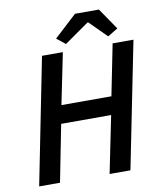

<svg xmlns="http://www.w3.org/2000/svg" viewBox="-91 -908 820 980"><g transform="rotate(-10 319.0 -418.0)"><path d="M32 0 162 -654H270L216 -389H475L528 -654H636L505 0H397L457 -295H198L140 0ZM293 -692 248 -728 365 -836H489L565 -725L512 -693L424 -781H420Z"/></g></svg>

Font: Source Sans Pro SemiBold
Style: Italic
Weight: 600
Italic angle: -11°
Designer: Paul D. Hunt
Foundry: Adobe Systems Incorporated
Version: Version 1.095;hotconv 1.0.109;makeotfexe 2.5.65596